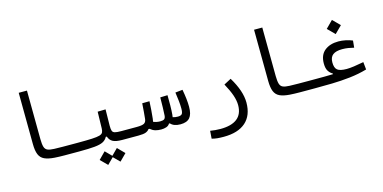

<svg xmlns="http://www.w3.org/2000/svg" viewBox="-84 -1157 3683 1847"><g transform="rotate(-15 1758.0 -233.5)"><path d="M580.1 2.4Q568.8 2.4 557.9 2.4Q546.9 2.4 536.1 2.4Q478.5 2.4 428.2 2.2Q377.9 2 332 -1Q269.5 -5.4 232.9 -22.5Q196.3 -39.6 180.7 -77.6Q165 -115.7 164.6 -182.1L160.6 -693.4H242.7L246.6 -209Q247.1 -157.7 255.1 -131.3Q263.2 -105 285.4 -95.2Q307.6 -85.4 350.6 -84Q392.1 -82.5 437.7 -82.3Q483.4 -82 542.5 -82Q552.7 -82 563.7 -82Q574.7 -82 585.9 -82Q609.4 -82 609.4 -43.9Q609.4 -19 601.8 -8.3Q594.2 2.4 580.1 2.4Z M580.1 2.4 585.9 -82Q674.8 -82 726.6 -84.5Q778.3 -86.9 803 -94.2Q827.6 -101.6 835.2 -116.2Q842.8 -130.9 843.3 -155.8L847.2 -321.3L926.3 -323.2L923.8 -160.6Q923.8 -127 929.4 -110.1Q935.1 -93.3 955.1 -87.6Q975.1 -82 1018.6 -82H1171.9Q1207 -82 1207 -44.9Q1207 -17.1 1195.3 -7.3Q1183.6 2.4 1166 2.4H1007.3Q941.4 2.4 911.6 -14.6Q881.8 -31.7 870.1 -67.4H859.9Q845.2 -38.6 815.9 -23.4Q786.6 -8.3 730.7 -2.9Q674.8 2.4 580.1 2.4ZM935.1 199.7 874 138.7 813 199.7 745.6 132.3 813 64 874 125.5 935.1 64 1002.4 132.3Z M1166.5 2.4 1171.9 -82Q1226.1 -82 1246.1 -93.3Q1266.1 -104.5 1269.5 -134.8Q1273.4 -167.5 1276.1 -205.1Q1278.8 -242.7 1282.2 -288.6L1354.5 -289.6Q1352.1 -244.6 1349.4 -203.1Q1346.7 -161.6 1341.8 -120.1Q1339.8 -103 1336.9 -89.4Q1353 -82.5 1370.8 -79.1Q1388.7 -75.7 1404.8 -75.7Q1433.6 -75.7 1445.6 -84.7Q1457.5 -93.8 1459.5 -118.7Q1461.9 -150.4 1462.9 -199Q1463.9 -247.6 1464.4 -298.3L1537.1 -300.8Q1538.1 -251 1537.6 -200.4Q1537.1 -149.9 1533.7 -109.4Q1532.2 -96.2 1530.3 -83.5Q1552.7 -75.7 1581.1 -75.7Q1610.8 -75.7 1621.8 -88.9Q1632.8 -102.1 1632.8 -141.6Q1632.8 -179.2 1628.4 -218.5Q1624 -257.8 1617.2 -305.7L1689.9 -313.5Q1699.2 -263.7 1704.1 -220.5Q1709 -177.2 1709 -139.2Q1709 -65.4 1679.9 -31.5Q1650.9 2.4 1586.4 2.4Q1519.5 2.4 1488.8 -33.2H1480Q1469.2 -13.7 1445.8 -5.6Q1422.4 2.4 1395 2.4Q1361.8 2.4 1335.7 -5.4Q1309.6 -13.2 1286.1 -33.2H1275.9Q1265.1 -16.6 1241.9 -7.1Q1218.8 2.4 1166.5 2.4Z M1957.5 226.1Q1920.4 226.1 1893.1 223.4Q1865.7 220.7 1838.9 213.4L1844.7 136.2Q1872.1 140.1 1893.8 142.6Q1915.5 145 1946.3 145Q2055.7 145 2112.3 100.8Q2168.9 56.6 2168.9 -33.2Q2168.9 -78.1 2150.4 -132.6Q2131.8 -187 2092.8 -257.8L2164.6 -295.9Q2252.4 -150.9 2252.4 -36.6Q2252.4 91.3 2176.3 158.7Q2100.1 226.1 1957.5 226.1Z M2923.8 2.4Q2912.6 2.4 2901.6 2.4Q2890.6 2.4 2879.9 2.4Q2822.3 2.4 2772 2.2Q2721.7 2 2675.8 -1Q2613.3 -5.4 2576.7 -22.5Q2540 -39.6 2524.4 -77.6Q2508.8 -115.7 2508.3 -182.1L2504.4 -693.4H2586.4L2590.3 -209Q2590.8 -157.7 2598.9 -131.3Q2606.9 -105 2629.2 -95.2Q2651.4 -85.4 2694.3 -84Q2735.8 -82.5 2781.5 -82.3Q2827.1 -82 2886.2 -82Q2896.5 -82 2907.5 -82Q2918.5 -82 2929.7 -82Q2953.1 -82 2953.1 -43.9Q2953.1 -19 2945.6 -8.3Q2938 2.4 2923.8 2.4Z M2921.4 2.4 2929.7 -82Q2998 -82 3042.2 -82.3Q3086.4 -82.5 3126.5 -84V-91.8Q3104 -102.5 3086.2 -129.2Q3068.4 -155.8 3068.4 -206.1Q3068.4 -290.5 3120.8 -332.8Q3173.3 -375 3258.3 -375Q3293 -375 3330.1 -367.2Q3367.2 -359.4 3397 -346.7L3390.1 -277.3Q3362.8 -284.2 3334.5 -288.8Q3306.2 -293.5 3274.4 -293.5Q3212.4 -293.5 3181.4 -270Q3150.4 -246.6 3150.4 -194.3Q3150.4 -139.6 3176.3 -118.9Q3202.1 -98.1 3268.6 -98.1Q3297.9 -98.1 3341.8 -104.2Q3385.7 -110.4 3439 -120.6L3446.8 -45.4Q3364.7 -21.5 3275.1 -11.5Q3185.5 -1.5 3095.5 0.5Q3005.4 2.4 2921.4 2.4ZM3252.4 -449.7 3182.1 -520 3252.4 -590.8 3322.8 -520Z"/></g></svg>

Font: Cascadia Mono SemiLight
Style: Regular
Weight: 350
Monospace: yes
Designer: Aaron Bell
Foundry: Saja Typeworks
Version: Version 2404.023; ttfautohint (v1.8.4)